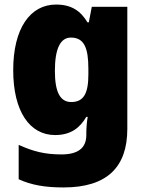

<svg xmlns="http://www.w3.org/2000/svg" viewBox="-20 -583 639 843"><path d="M226 -563C113 -563 38 -459 38 -275C38 -93 111 10 222 10C291 10 331 -22 359 -70H365C361 -46 359 -18 359 1V10C359 68 321 95 250 95C177 95 126 82 62 53V204C119 230 179 240 259 240C451 240 539 150 539 -17V-553H383L370 -485H364C334 -535 294 -563 226 -563ZM291 -418C350 -418 368 -372 368 -281V-256C368 -174 348 -135 293 -135C245 -135 221 -177 221 -272C221 -369 245 -418 291 -418Z"/></svg>

Font: Noto Sans Armenian SemiCondensed Black
Style: Regular
Weight: 900
Width: 4
Designer: Monotype Design Team
Foundry: Monotype Imaging Inc.
Version: Version 2.008